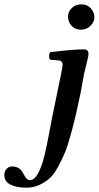

<svg xmlns="http://www.w3.org/2000/svg" viewBox="-109 -664 456 887"><path d="M143.1 -175.8 172.9 -320.8Q180.2 -355.5 180.2 -365.2Q180.2 -373 175.5 -378.7Q170.9 -384.3 162.1 -384.8L122.1 -388.2Q117.7 -394.5 117.9 -405.8Q118.2 -417 123 -422.9Q228.5 -436 278.8 -436Q299.8 -436 299.8 -415Q299.8 -407.7 296.6 -393.8Q293.5 -379.9 287.6 -356.9Q281.7 -334 278.8 -319.8L263.2 -233.9Q249.5 -169.9 241 -132.3Q232.4 -94.7 218 -42.2Q203.6 10.3 190.9 40.8Q178.2 71.3 159.4 106.4Q140.6 141.6 120.1 159.9Q99.6 178.2 72 190.7Q44.4 203.1 12.2 203.1Q-32.2 203.1 -60.5 189Q-88.9 174.8 -88.9 145Q-88.9 126 -78.1 115.5Q-67.4 105 -53.2 105Q-36.6 105 -24.9 111.6Q-13.2 118.2 -7.3 127.4Q-1.5 136.7 3.2 145.8Q7.8 154.8 14.4 161.4Q21 168 29.8 168Q67.4 168 96.2 56.2Q106 16.6 120.1 -59.6Q134.3 -135.7 143.1 -175.8ZM205.1 -586.9Q205.1 -609.4 222.4 -626.7Q239.7 -644 268.1 -644Q293.9 -644 310.5 -625.5Q327.1 -606.9 327.1 -584Q327.1 -563 309.1 -544.9Q291 -526.9 264.2 -526.9Q238.3 -526.9 221.7 -544.9Q205.1 -563 205.1 -586.9Z"/></svg>

Font: Common Serif SemiBold
Style: Italic
Weight: 600
Italic angle: -12°
Designer: Philipp H. Poll, Khaled Hosny
Foundry: Stefan Peev, Context Ltd.
Version: Version 1.026